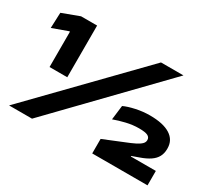

<svg xmlns="http://www.w3.org/2000/svg" viewBox="-123 -862 1199 1084"><g transform="rotate(30 476.0 -319.5)"><path d="M117.5 -302V-532.5H112.5L13 -496.5L17 -597.5L128.5 -639H233V-302ZM28 0 649.5 -639H796L177.5 0ZM570 0V-94.5L698.5 -147Q733 -160.5 756 -172Q779 -183.5 790.5 -194.8Q802 -206 802 -220V-221Q802 -238.5 785.5 -246.8Q769 -255 728.5 -255Q688 -255 646.2 -245Q604.5 -235 570.5 -222.5L582 -316Q610.5 -329.5 655.5 -339.2Q700.5 -349 745.5 -349Q832.5 -349 878.2 -320Q924 -291 924 -237V-233Q924 -204.5 912.2 -182.5Q900.5 -160.5 875.8 -143.8Q851 -127 812 -113.5L767.5 -97.5V-74.5L703 -94H930.5V0Z"/></g></svg>

Font: Anek Latin Expanded
Style: Bold
Weight: 700
Width: 7
Designer: Yesha Goshar
Foundry: Ek Type
Version: Version 1.003